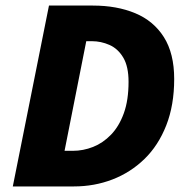

<svg xmlns="http://www.w3.org/2000/svg" viewBox="-20 -670 672 690"><path d="M26 0 156 -650H314Q400 -650 466 -622.5Q532 -595 569 -536.5Q606 -478 606 -386Q606 -292 577.5 -219.5Q549 -147 499 -98.5Q449 -50 384 -25Q319 0 246 0ZM212 -128H242Q279 -128 314.5 -142Q350 -156 379 -186Q408 -216 425 -263Q442 -310 442 -376Q442 -431 423 -463Q404 -495 373.5 -508.5Q343 -522 310 -522H290Z"/></svg>

Font: Source Sans 3 Black
Style: Italic
Weight: 900
Italic angle: -11°
Designer: Paul D. Hunt
Foundry: Adobe
Version: Version 3.052;hotconv 1.1.0;makeotfexe 2.6.0